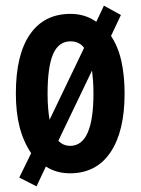

<svg xmlns="http://www.w3.org/2000/svg" viewBox="-20 -695 498 678"><path d="M420 -365Q420 -231 370 -157Q320 -83 227 -83Q179 -83 142 -107L109 -37L48 -68L90 -154Q62 -196 49 -247.5Q36 -299 36 -365Q36 -502 86 -574Q136 -646 229 -646Q281 -646 320 -618L347 -675L407 -642L372 -568Q397 -531 408.5 -479.5Q420 -428 420 -365ZM148 -364Q148 -336 150 -313Q152 -290 155 -272L277 -526Q260 -549 229 -549Q187 -549 167.5 -504Q148 -459 148 -364ZM310 -365Q310 -390 308.5 -410Q307 -430 305 -446L186 -198Q203 -180 228 -180Q310 -180 310 -365Z"/></svg>

Font: Noto Sans Kannada UI ExtraCondensed SemiBold
Style: Regular
Weight: 600
Width: 2
Designer: Jelle Bosma - Monotype Design Team
Foundry: Monotype Imaging Inc.
Version: Version 2.005; ttfautohint (v1.8.4.7-5d5b)